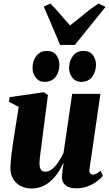

<svg xmlns="http://www.w3.org/2000/svg" viewBox="-20 -1060 621 1092"><path d="M159.5 12Q125.5 12 98.2 -2Q71 -16 55.2 -41.5Q39.5 -67 39 -101.5Q39 -118 40.8 -138.2Q42.5 -158.5 45.2 -181Q48 -203.5 51.2 -226Q54.5 -248.5 57.5 -269.5L86.5 -452L30.5 -481L35 -507.5L230 -535.5L252.5 -519L222.5 -286.5Q220 -265.5 216.8 -241.8Q213.5 -218 210.8 -196.5Q208 -175 206.2 -158.2Q204.5 -141.5 204.5 -133.5Q204.5 -117 207.5 -106Q210.5 -95 218 -89.2Q225.5 -83.5 239 -83.5Q259.5 -83.5 278.8 -100.2Q298 -117 314.2 -142Q330.5 -167 341.5 -191L390.5 -526H551L489 -98Q487 -81 493.2 -74Q499.5 -67 508 -67Q517 -67 528 -72Q539 -77 552 -89L565 -60.5Q553 -45 530.8 -28.2Q508.5 -11.5 479 -0.2Q449.5 11 415 11Q374.5 11 354.2 -5Q334 -21 332 -49Q332 -53.5 332.8 -62.8Q333.5 -72 334.8 -83.2Q336 -94.5 338 -107Q340 -119.5 341.5 -131L339.5 -131.5Q328 -105.5 311.2 -80Q294.5 -54.5 272.2 -33.8Q250 -13 221.8 -0.5Q193.5 12 159.5 12ZM233 -594.5Q201.5 -594.5 183 -619Q164.5 -643.5 165 -674Q165 -713.5 186.8 -742Q208.5 -770.5 246.5 -770.5Q283.5 -770.5 300.8 -745.8Q318 -721 318 -692Q318 -653.5 297 -624Q276 -594.5 233 -594.5ZM441.5 -594.5Q409.5 -594.5 391 -619Q372.5 -643.5 373 -674Q373.5 -713.5 394.8 -742Q416 -770.5 455 -770.5Q491.5 -770.5 508.8 -745.8Q526 -721 526 -692Q526 -653.5 504.8 -624Q483.5 -594.5 441.5 -594.5ZM322 -804.5 229 -1022.5 266.5 -1040Q294.5 -1012.5 322.5 -979Q350.5 -945.5 378.5 -915.5Q420 -947.5 459.2 -980.2Q498.5 -1013 540.5 -1040L580.5 -1021L405.5 -804.5Z"/></svg>

Font: Merriweather 96pt Black
Style: Italic
Weight: 900
Italic angle: -7.8°
Version: Version 2.101